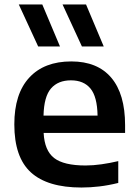

<svg xmlns="http://www.w3.org/2000/svg" viewBox="-20 -828 616 858"><path d="M344 10Q192.5 10 118.2 -57.5Q44 -125 44 -272Q44 -409 110.8 -481.2Q177.5 -553.5 298.5 -553.5Q415.5 -553.5 477.2 -480.8Q539 -408 539 -268.5V-234H175Q179 -155 222 -121.8Q265 -88.5 362.5 -88.5Q396 -88.5 433.2 -93.8Q470.5 -99 508.5 -108V-10.5Q464 0.5 423.5 5.2Q383 10 344 10ZM297 -469Q239.5 -469 208 -432.8Q176.5 -396.5 174.5 -311.5H416Q414.5 -396 384.2 -432.5Q354 -469 297 -469ZM346 -620.5 259.5 -808H364.5L443.5 -620.5ZM150.5 -620.5 64 -808H169L248 -620.5Z"/></svg>

Font: Encode Sans Semi Expanded SemiBold
Style: Regular
Weight: 600
Width: 6
Designer: Multiple Designers
Foundry: Impallari Type
Version: Version 3.000; ttfautohint (v1.8.3) -l 8 -r 50 -G 200 -x 14 